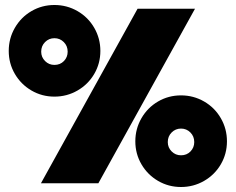

<svg xmlns="http://www.w3.org/2000/svg" viewBox="-20 -734 944 769"><path d="M15 -530Q15 -580 39.5 -622.5Q64 -665 106 -689.5Q148 -714 198 -714Q248 -714 290.5 -689.5Q333 -665 357.5 -622.5Q382 -580 382 -530Q382 -480 357.5 -438Q333 -396 290.5 -371.5Q248 -347 198 -347Q148 -347 106 -371.5Q64 -396 39.5 -438Q15 -480 15 -530ZM531 -699H761L374 0H144ZM251 -527Q251 -550 235.5 -565.5Q220 -581 198 -581Q176 -581 160.5 -565.5Q145 -550 145 -527Q145 -505 160.5 -489.5Q176 -474 198 -474Q221 -474 236 -489.5Q251 -505 251 -527ZM522 -168Q522 -218 546.5 -260.5Q571 -303 613 -327.5Q655 -352 705 -352Q755 -352 797.5 -327.5Q840 -303 864.5 -260.5Q889 -218 889 -168Q889 -118 864.5 -76Q840 -34 797.5 -9.5Q755 15 705 15Q655 15 613 -9.5Q571 -34 546.5 -76Q522 -118 522 -168ZM758 -165Q758 -188 742.5 -203.5Q727 -219 705 -219Q683 -219 667.5 -203.5Q652 -188 652 -165Q652 -143 667.5 -127.5Q683 -112 705 -112Q728 -112 743 -127.5Q758 -143 758 -165Z"/></svg>

Font: Prompt Black
Style: Regular
Weight: 900
Designer: Katatrad Team
Foundry: CadsonDemak
Version: Version 1.000